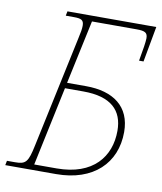

<svg xmlns="http://www.w3.org/2000/svg" viewBox="-96 -780 713 845"><g transform="rotate(10 260.5 -357.0)"><path d="M-15 0H212C378 0 475 -95 475 -234C475 -348 397 -404 275 -404H190L251 -689H451C489 -689 500 -682 500 -657C500 -648 498 -635 496 -620L485 -555H505L534 -714H137L133 -694H169C202 -694 214 -689 214 -663C214 -650 211 -632 205 -606L99 -108C83 -31 73 -20 25 -20H-11ZM267 -379C392 -379 445 -325 445 -234C445 -119 373 -25 210 -25H110L185 -379Z"/></g></svg>

Font: Noto Serif SemiCondensed Thin
Style: Italic
Weight: 100
Width: 4
Italic angle: -12°
Designer: Monotype Design Team
Foundry: Monotype Imaging Inc.
Version: Version 2.013